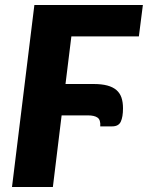

<svg xmlns="http://www.w3.org/2000/svg" viewBox="-20 -748 592 768"><path d="M265.5 -602.5 242 -412H354Q386.5 -412 409 -406Q431.5 -400 445.5 -388Q459.5 -376 465.8 -357.8Q472 -339.5 472 -315Q472 -280.5 463.2 -261.5Q454.5 -242.5 428.5 -242.5H381Q383 -268.5 370.2 -277.5Q357.5 -286.5 331.5 -286.5H226.5L191.5 0H28L117.5 -728H551.5L535.5 -602.5Z"/></svg>

Font: Lato ExtraBold
Style: Italic
Weight: 800
Italic angle: -7°
Designer: Lukasz Dziedzic with Adam Twardoch and Botio Nikoltchev
Foundry: tyPoland Lukasz Dziedzic
Version: Version 2.015; 2015-08-06; http://www.latofonts.com/